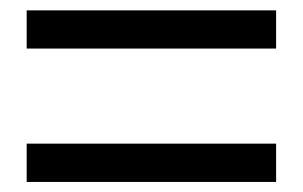

<svg xmlns="http://www.w3.org/2000/svg" viewBox="-20 -469 596 378"><path d="M523.6 -186.2H32.5V-110.8H523.6ZM523.6 -448.6H32.5V-373.4H523.6Z"/></svg>

Font: Overused Grotesk Light
Style: Regular
Weight: 300
Designer: RandomMaerks
Version: Version 0.005